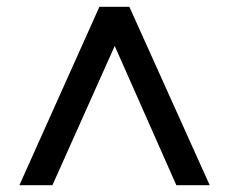

<svg xmlns="http://www.w3.org/2000/svg" viewBox="-20 -713 672 564"><path d="M317 -578 498 -169H596L360 -693H272L37 -169H134Z"/></svg>

Font: Malmofest
Style: Regular
Weight: 400
Designer: Jonny Pinhorn (Poppins), Kolossal
Version: Version 1.004;Glyphs 3.1.2 (3151)